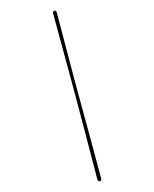

<svg xmlns="http://www.w3.org/2000/svg" viewBox="-220 -791 776 968"><g transform="rotate(-30 168.5 -307.0)"><path d="M176.5 -303Q171 -281.5 160 -240Q149 -198.5 135.5 -147.2Q122 -96 108.2 -44.5Q94.5 7 83.2 49Q72 91 66 113.5Q62.5 126 52.5 122.5Q44.5 120 47 107.5Q53.5 84 65.2 41.2Q77 -1.5 91.2 -53Q105.5 -104.5 119.2 -155.2Q133 -206 144.2 -247Q155.5 -288 161 -309Q166.5 -329.5 177.5 -370.5Q188.5 -411.5 202 -462.8Q215.5 -514 229.2 -565.8Q243 -617.5 254.2 -660.5Q265.5 -703.5 272 -727.5Q276 -739 284.5 -736.5Q293.5 -733 290.5 -722.5Q284 -699.5 272.5 -657Q261 -614.5 246.8 -562.8Q232.5 -511 218.5 -459.2Q204.5 -407.5 193.2 -365.8Q182 -324 176.5 -303Z"/></g></svg>

Font: Fraunces 144pt S050 Thin
Style: Regular
Weight: 100
Version: Version 1.000; ttfautohint (v1.8.3)